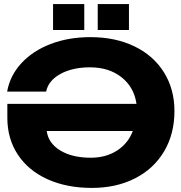

<svg xmlns="http://www.w3.org/2000/svg" viewBox="-20 -908 889 941"><path d="M423 -726Q545 -726 638.5 -681Q732 -636 783.5 -553.5Q835 -471 835 -364Q835 -252 784.5 -166.5Q734 -81 642 -34Q550 13 430 13Q307 13 213 -29.5Q119 -72 67.5 -150Q16 -228 16 -330V-399H649Q637 -481 575.5 -529.5Q514 -578 421 -578Q335 -578 276 -545.5Q217 -513 206 -459H15Q29 -538 85 -598.5Q141 -659 228.5 -692.5Q316 -726 423 -726ZM425 -135Q499 -135 553.5 -170Q608 -205 631 -266H209Q217 -206 275.5 -170.5Q334 -135 425 -135ZM393 -888V-761H240V-888ZM459 -888H612V-761H459Z"/></svg>

Font: Non Bureau Extended
Style: Bold
Weight: 700
Width: 7
Designer: Jona Saucedo
Foundry: Non Foundry
Version: Version 1.000; ttfautohint (v1.8.4)